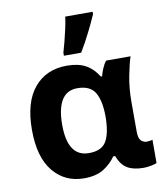

<svg xmlns="http://www.w3.org/2000/svg" viewBox="-88 -869 823 952"><g transform="rotate(-10 323.5 -393.0)"><path d="M259 10Q163 10 104 -61.5Q45 -133 45 -271Q45 -410 105.5 -482.5Q166 -555 270 -555Q328 -555 365 -534.5Q402 -514 427 -473H434Q438 -490 446.5 -510.5Q455 -531 467 -546H590Q579 -514 567 -453Q555 -392 555 -325V-173Q555 -139 567.5 -127Q580 -115 596 -115Q603 -115 612 -116.5Q621 -118 625 -120V-3Q618 2 596 6Q574 10 558 10Q508 10 477 -8Q446 -26 429 -72H419Q396 -38 358 -14Q320 10 259 10ZM304 -109Q366 -109 390 -146.5Q414 -184 416 -266V-272Q416 -352 391.5 -394Q367 -436 302 -436Q249 -436 223 -393.5Q197 -351 197 -270Q197 -109 304 -109ZM265 -606V-621Q272 -644 280 -675.5Q288 -707 295 -738.5Q302 -770 305 -796H443V-784Q426 -745 403 -699Q380 -653 352 -606Z"/></g></svg>

Font: BC Sans
Style: Bold
Weight: 700
Designer: Monotype Design Team
Province of B.C.
Foundry: Monotype Imaging Inc.
Version: Version 2.000;GOOG;noto-source:20170915:90ef993387c0